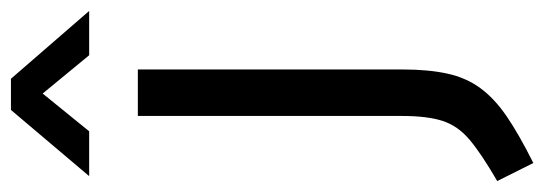

<svg xmlns="http://www.w3.org/2000/svg" viewBox="-391 -430 995 351"><g transform="rotate(-90 106.5 -254.5)"><path d="M-16 223 -49 157Q1 128 26.5 106.5Q52 85 61 57Q70 29 70 -17V-500H155V-16Q155 31 147.5 65.5Q140 100 121 126Q102 152 69 174.5Q36 197 -16 223ZM-40 -589 81 -732H138L262 -589H181L111 -674L42 -589Z"/></g></svg>

Font: Cairo Medium
Style: Regular
Weight: 500
Designer: Mohamed Gaber, Accademia di Belle Arti di Urbino
Foundry: Kief Type Foundry, Accademia di Belle Arti di Urbino
Version: Version 3.117